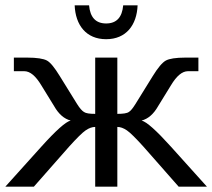

<svg xmlns="http://www.w3.org/2000/svg" viewBox="-34 -700 796 720"><path d="M323 -273C302 -273 288 -275 281 -280C274 -284 265 -294 255 -310L190 -415C171 -446 155 -466 142 -473C129 -480 104 -484 68 -484H18V-433H57C79 -433 100 -415 121 -380L169 -302C186 -272 207 -254 231 -248C212 -243 176 -211 121 -150L-14 0H93L225 -150C254 -182 274 -202 287 -211C300 -220 312 -224 323 -224V0H406V-224C417 -224 429 -220 442 -211C455 -202 475 -182 504 -150L636 0H742L607 -150C552 -211 516 -243 497 -248C521 -254 542 -272 559 -302L607 -380C628 -415 649 -433 671 -433H710V-484H661C625 -484 601 -480 588 -473C575 -466 558 -446 539 -415L474 -310C464 -294 456 -284 449 -280C442 -275 427 -273 406 -273V-484H323ZM482 -680H428C424 -635 403 -612 364 -612C325 -612 304 -635 300 -680H246C249 -606 289 -553 364 -553C439 -553 479 -606 482 -680Z"/></svg>

Font: Gamestation Text
Style: Bold
Weight: 400
Designer: Jonas Hecksher
Foundry: Jonas Hecksher, Playtypeª, e-types AS
Version: Version 1.003